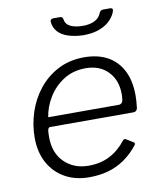

<svg xmlns="http://www.w3.org/2000/svg" viewBox="-84 -810 747 887"><g transform="rotate(-10 289.5 -366.0)"><path d="M264 10Q198 10 149 -18Q100 -46 73 -96Q46 -146 46 -213Q46 -275 65.5 -333.5Q85 -392 122.5 -438.5Q160 -485 213.5 -512.5Q267 -540 335 -540Q399 -540 444.5 -515Q490 -490 514.5 -442Q539 -394 539 -326Q539 -312 538 -297.5Q537 -283 535 -267Q534 -260 529 -255Q524 -250 516 -250H125Q118 -250 115 -241.5Q112 -233 112 -205Q112 -130 156.5 -86.5Q201 -43 270 -43Q326 -43 369.5 -65.5Q413 -88 447 -132Q451 -136 454.5 -135.5Q458 -135 461 -133L492 -114Q501 -110 495 -100Q465 -62 429.5 -37.5Q394 -13 353 -1.5Q312 10 264 10ZM455 -296Q465 -296 471 -304Q477 -312 477 -343Q477 -408 438 -448.5Q399 -489 333 -489Q274 -489 229.5 -460.5Q185 -432 158 -387.5Q131 -343 124 -296ZM350 -641Q311 -642 280 -652Q249 -662 231.5 -681.5Q214 -701 212 -729Q212 -735 215.5 -738.5Q219 -742 226 -742H258Q265 -742 267.5 -739Q270 -736 272 -730Q275 -706 297.5 -695Q320 -684 356 -684Q388 -684 410.5 -695Q433 -706 442 -729Q445 -736 449.5 -739Q454 -742 460 -742H493Q499 -742 502.5 -739Q506 -736 504 -729Q499 -709 480 -688Q461 -667 428.5 -654Q396 -641 350 -641Z"/></g></svg>

Font: Libre Franklin Light
Style: Italic
Weight: 300
Italic angle: -8°
Designer: Pablo Impallari, Rodrigo Fuenzalida, Nhung Nguyen
Foundry: Impallari Type
Version: Version 3.000